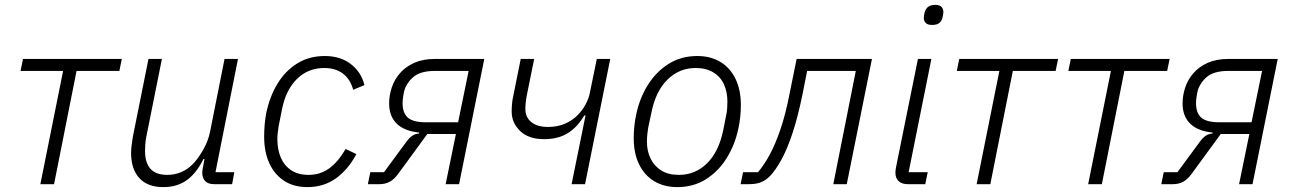

<svg xmlns="http://www.w3.org/2000/svg" viewBox="-20 -753 5288 785"><path d="M145 0 238 -463H64L74 -512H478L468 -463H293L201 0Z M587 -512H642L578 -193Q575 -178 574 -162Q573 -146 573 -136Q573 -88 595 -63Q617 -38 664 -38Q694 -38 721.5 -49.5Q749 -61 773 -87Q796 -113 814 -146.5Q832 -180 839 -215L898 -512H953L861 -49H938L929 0H856Q831 0 819 -12.5Q807 -25 807 -46Q807 -51 807.5 -56.5Q808 -62 810 -70L816 -103H812Q784 -46 744.5 -17Q705 12 648 12Q583 12 549.5 -25Q516 -62 516 -127Q516 -141 518 -158Q520 -175 523 -193Z M1237 12Q1180 12 1140.5 -14.5Q1101 -41 1080.5 -87Q1060 -133 1060 -194Q1060 -219 1062 -242.5Q1064 -266 1068 -288Q1082 -357 1114 -410Q1146 -463 1195 -493.5Q1244 -524 1308 -524Q1372 -524 1414.5 -491Q1457 -458 1470 -405L1424 -386Q1412 -430 1381.5 -452.5Q1351 -475 1306 -475Q1239 -475 1193.5 -429.5Q1148 -384 1133 -306L1119 -236Q1117 -222 1115.5 -209.5Q1114 -197 1114 -184Q1114 -142 1128 -109Q1142 -76 1170.5 -57Q1199 -38 1242 -38Q1288 -38 1324.5 -63.5Q1361 -89 1393 -144L1437 -123Q1403 -59 1353 -23.5Q1303 12 1237 12Z M1484 0 1494 -49H1550L1642 -174Q1653 -189 1665 -197.5Q1677 -206 1693 -207L1694 -211Q1633 -217 1602 -247.5Q1571 -278 1571 -330Q1571 -362 1581.5 -394.5Q1592 -427 1615 -453.5Q1638 -480 1673.5 -496Q1709 -512 1758 -512H1960L1857 0H1802L1844 -205H1727L1610 -45Q1593 -21 1574.5 -10.5Q1556 0 1532 0ZM1896 -463H1757Q1697 -463 1667.5 -436Q1638 -409 1631 -374Q1629 -364 1627.5 -352.5Q1626 -341 1626 -331Q1626 -291 1647.5 -272Q1669 -253 1722 -253H1853Z M2317 0 2374 -281H2369Q2340 -232 2300.5 -208Q2261 -184 2205 -184Q2141 -184 2106.5 -217.5Q2072 -251 2072 -296Q2072 -312 2073.5 -329Q2075 -346 2079 -363L2109 -512H2164L2134 -364Q2131 -348 2129.5 -333.5Q2128 -319 2128 -307Q2128 -274 2152 -254Q2176 -234 2221 -234Q2260 -234 2290.5 -247.5Q2321 -261 2342 -282.5Q2363 -304 2375.5 -328.5Q2388 -353 2392 -375L2420 -512H2475L2372 0Z M2749 12Q2695 12 2655 -12Q2615 -36 2593 -81Q2571 -126 2571 -188Q2571 -213 2573.5 -237Q2576 -261 2581 -284Q2595 -352 2629 -406Q2663 -460 2714 -492Q2765 -524 2831 -524Q2885 -524 2925 -500Q2965 -476 2987 -431Q3009 -386 3009 -324Q3009 -299 3006.5 -275Q3004 -251 2999 -228Q2985 -161 2951 -106.5Q2917 -52 2866 -20Q2815 12 2749 12ZM2756 -38Q2823 -38 2871 -85.5Q2919 -133 2937 -221L2949 -282Q2952 -295 2953 -309Q2954 -323 2954 -338Q2954 -377 2940 -408Q2926 -439 2896.5 -457Q2867 -475 2824 -475Q2757 -475 2708.5 -427Q2660 -379 2643 -291L2630 -230Q2628 -217 2626.5 -203Q2625 -189 2625 -174Q2625 -135 2640 -104.5Q2655 -74 2683.5 -56Q2712 -38 2756 -38Z M3008 0 3018 -49H3079Q3104 -78 3127 -120.5Q3150 -163 3171 -224.5Q3192 -286 3208 -369L3237 -512H3545L3442 0H3387L3479 -463H3280L3262 -372Q3243 -278 3221 -211Q3199 -144 3175 -100.5Q3151 -57 3128 -33Q3109 -14 3089 -7Q3069 0 3043 0Z M3791 -651Q3772 -651 3764.5 -659.5Q3757 -668 3757 -679Q3757 -682 3757.5 -686.5Q3758 -691 3760 -701Q3764 -716 3774 -724.5Q3784 -733 3804 -733Q3822 -733 3829.5 -724.5Q3837 -716 3837 -705Q3837 -702 3836.5 -697.5Q3836 -693 3834 -683Q3831 -668 3821 -659.5Q3811 -651 3791 -651ZM3763 0H3692Q3667 0 3654 -12.5Q3641 -25 3641 -46Q3641 -51 3641.5 -56Q3642 -61 3643 -67L3733 -512H3788L3695 -49H3773Z M3973 0 4066 -463H3892L3902 -512H4306L4296 -463H4121L4029 0Z M4429 0 4522 -463H4348L4358 -512H4762L4752 -463H4577L4485 0Z M4728 0 4738 -49H4794L4886 -174Q4897 -189 4909 -197.5Q4921 -206 4937 -207L4938 -211Q4877 -217 4846 -247.5Q4815 -278 4815 -330Q4815 -362 4825.5 -394.5Q4836 -427 4859 -453.5Q4882 -480 4917.5 -496Q4953 -512 5002 -512H5204L5101 0H5046L5088 -205H4971L4854 -45Q4837 -21 4818.5 -10.5Q4800 0 4776 0ZM5140 -463H5001Q4941 -463 4911.5 -436Q4882 -409 4875 -374Q4873 -364 4871.5 -352.5Q4870 -341 4870 -331Q4870 -291 4891.5 -272Q4913 -253 4966 -253H5097Z"/></svg>

Font: IBM Plex Sans Light
Style: Italic
Weight: 300
Italic angle: -11.31°
Designer: Mike Abbink, Paul van der Laan, Pieter van Rosmalen
Foundry: Bold Monday
Version: Version 3.201